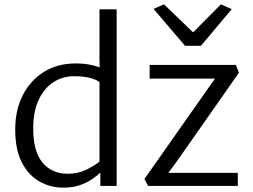

<svg xmlns="http://www.w3.org/2000/svg" viewBox="-20 -856 1163 884"><path d="M270 8Q213 8 162.8 -19.8Q112.5 -47.5 81.2 -106.8Q50 -166 50 -260Q50 -349 84.8 -417.5Q119.5 -486 182.2 -525Q245 -564 329 -564Q363 -564 391.5 -558.5Q420 -553 439 -546L438 -579V-813H517V0H442V-61Q428 -48 405 -31.8Q382 -15.5 348.8 -3.8Q315.5 8 270 8ZM133 -271Q131.5 -162.5 174.2 -109.2Q217 -56 292 -56Q341 -56 379.8 -75.8Q418.5 -95.5 438 -112V-478Q424 -489.5 395 -497.2Q366 -505 321 -505Q268 -505 225.8 -477.5Q183.5 -450 158.8 -397.8Q134 -345.5 133 -271ZM662 0 645 -32 936 -446 970 -494H669V-557H1066L1080 -521L790 -107L755 -60H1075V0ZM687 -815 735 -836 869 -707 997 -836 1047 -814 905 -645H832Z"/></svg>

Font: Merriweather Sans Light
Style: Regular
Weight: 300
Designer: Eben Sorkin
Foundry: Eben Sorkin
Version: Version 2.001; ttfautohint (v1.8.3)